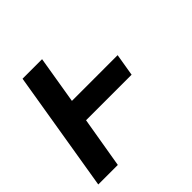

<svg xmlns="http://www.w3.org/2000/svg" viewBox="-139 -649 778 778"><g transform="rotate(-45 250.0 -260.0)"><path d="M3 0 89 -520H201L167 -315H429L413 -219H152L115 0Z"/></g></svg>

Font: Iosevka SS04 Oblique
Style: Bold
Weight: 700
Italic angle: -9°
Monospace: yes
Designer: Belleve Invis
Foundry: Belleve Invis
Version: Version 19.0.0; ttfautohint (v1.8.4)